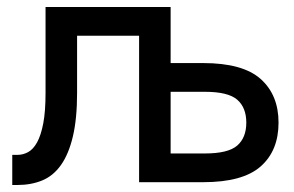

<svg xmlns="http://www.w3.org/2000/svg" viewBox="-20 -520 840 548"><path d="M15 -78H30Q46 -78 60.5 -86Q75 -94 86 -114Q97 -134 103.5 -168Q110 -202 110 -255V-500H467V-340H560Q673 -340 724 -294.5Q775 -249 775 -170Q775 -90 724 -45Q673 0 560 0H377V-418H200V-255Q200 -181 188 -130.5Q176 -80 154 -49Q132 -18 100.5 -5Q69 8 30 8H15ZM467 -258V-82H565Q631 -82 657 -104.5Q683 -127 683 -170Q683 -213 657 -235.5Q631 -258 565 -258Z"/></svg>

Font: Retni Sans Medium
Style: Regular
Weight: 500
Designer: Vitaly Kuzmin
Foundry: ParaType Ltd.
Version: Version 1.00;March 2, 2019;FontCreator 11.5.0.2425 64-bit; t